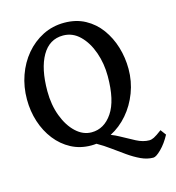

<svg xmlns="http://www.w3.org/2000/svg" viewBox="-112 -703 872 952"><g transform="rotate(-15 324.0 -227.5)"><path d="M553.2 -305.2Q553.2 -241.2 531.2 -183.6Q509.3 -126 470.9 -81.5Q432.6 -37.1 382.6 -11.5Q332.5 14.2 276.9 14.2Q220.2 14.2 174.3 -10.3Q128.4 -34.7 95.5 -76.9Q62.5 -119.1 44.9 -173.6Q27.3 -228 27.3 -288.6Q27.3 -353 47.6 -410.6Q67.9 -468.3 105.2 -512.7Q142.6 -557.1 193.1 -582.8Q243.7 -608.4 303.7 -608.4Q364.3 -608.4 410.9 -583Q457.5 -557.6 489 -514.4Q520.5 -471.2 536.9 -417Q553.2 -362.8 553.2 -305.2ZM648.4 58.1Q626.5 99.1 599.6 125.7Q572.8 152.3 558.6 152.3Q527.3 152.3 495.6 137.5Q463.9 122.6 432.1 100.3Q400.4 78.1 368.4 54.7Q336.4 31.2 304.7 13.4Q272.9 -4.4 241.7 -9.3Q241.7 -9.3 255.1 -12Q268.6 -14.6 287.1 -17.6Q305.7 -20.5 322.3 -22.5Q338.9 -24.4 345.2 -22.9Q386.2 -13.7 423.8 7.3Q461.4 28.3 495.6 46.1Q529.8 64 561.5 64Q572.8 64 586.2 57.4Q599.6 50.8 627.4 29.8ZM444.3 -296.9Q444.3 -361.8 424.1 -419.4Q403.8 -477.1 367.2 -512.9Q330.6 -548.8 281.7 -548.8Q211.4 -548.8 173.6 -483.2Q135.7 -417.5 135.7 -302.2Q135.7 -231.4 157.5 -173.8Q179.2 -116.2 215.6 -82.3Q252 -48.3 295.9 -48.3Q360.4 -48.3 402.3 -110.1Q444.3 -171.9 444.3 -296.9Z"/></g></svg>

Font: Namdhinggo SemiBold
Style: Regular
Weight: 600
Designer: Victor Gaultney
Foundry: SIL International
Version: Version 3.001